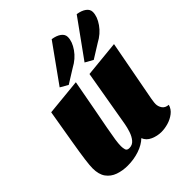

<svg xmlns="http://www.w3.org/2000/svg" viewBox="-224 -947 1107 1107"><g transform="rotate(-45 330.0 -393.0)"><path d="M176 20Q134 20 98.5 7.5Q63 -5 42 -34Q21 -63 21 -113Q21 -135 27 -180.5Q33 -226 46.5 -306Q60 -386 81 -510L304 -532Q284 -422 269.5 -345.5Q255 -269 245.5 -219Q236 -169 231.5 -138Q227 -107 227 -88Q227 -72 231 -58.5Q235 -45 254 -45Q279 -45 295 -64Q311 -83 320 -110.5Q329 -138 333 -161L393 -510L615 -532L545 -160Q544 -152 542 -140Q540 -128 540 -118Q540 -98 552 -80.5Q564 -63 591 -61Q583 -33 559.5 -15Q536 3 507 11.5Q478 20 451 20Q417 20 385.5 6Q354 -8 343 -37Q315 -10 270.5 5Q226 20 176 20ZM468 -550 420 -577 585 -806Q619 -801 639.5 -786Q660 -771 660 -749Q660 -712 631 -670.5Q602 -629 553 -603ZM264 -550 217 -577 381 -806Q415 -801 435.5 -786Q456 -771 456 -749Q456 -712 427 -670.5Q398 -629 349 -603Z"/></g></svg>

Font: Sansita Swashed Black
Style: Regular
Weight: 900
Designer: Pablo Cosgaya
Foundry: Omnibus-Type
Version: Version 1.003; ttfautohint (v1.8.3)